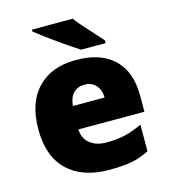

<svg xmlns="http://www.w3.org/2000/svg" viewBox="-114 -857 847 958"><g transform="rotate(-15 309.0 -378.0)"><path d="M140.1 -766.1H350.1Q376 -731.4 449.2 -652.3L478 -620.1V-606H351.1Q317.4 -627 255.4 -670.7Q193.4 -714.4 140.1 -755.9ZM333 9.8Q195.3 9.8 118.2 -63.5Q42 -137.7 42 -275.6Q42 -413.6 112.8 -487.3Q183.6 -563 311.5 -563Q439.5 -563 507.8 -497.6Q576.2 -432.1 576.2 -310.1V-225.1H234.9Q236.8 -178.7 268.8 -152.3Q300.8 -126 354.2 -126Q407.7 -126 448.7 -135.3Q489.7 -144.5 540 -168V-30.8Q493.2 -6.8 446.3 1.5Q399.4 9.8 333 9.8ZM238.8 -345.2H402.8Q401.9 -385.3 380.1 -409.2Q358.4 -433.1 322.5 -433.1Q286.6 -433.1 264.6 -411.1Q242.7 -389.2 238.8 -345.2Z"/></g></svg>

Font: Open Sans Hebrew Extra Bold
Style: Regular
Weight: 800
Foundry: Ascender Corporation, Yanek Iontef
Version: Version 2.001;PS 002.001;hotconv 1.0.70;makeotf.lib2.5.58329